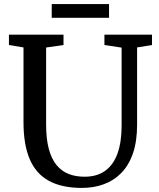

<svg xmlns="http://www.w3.org/2000/svg" viewBox="-20 -913 780 941"><path d="M381.3 8Q283.2 8 219.9 -26.6Q156.5 -61.1 125.9 -132.4Q95.2 -203.6 95.2 -313.5V-680.5L23.8 -692.4V-743H291.3V-692.4L206 -680.1V-303.1Q206 -232.1 219.2 -183.1Q232.4 -134.1 257.1 -104Q281.9 -73.9 316.5 -60.4Q351.2 -46.9 394.2 -46.9Q455.5 -46.9 495.8 -76.2Q536.2 -105.5 556.1 -161.3Q576 -217.2 576 -296.7V-679.6L491.8 -692.4V-743H724.9V-692.4L651.9 -680.5V-302.3Q651.9 -220.8 631.8 -162.1Q611.7 -103.5 575 -65.8Q538.3 -28.1 488.9 -10.1Q439.6 8 381.3 8ZM514.4 -893V-825.8H233.5V-893Z"/></svg>

Font: Merriweather Light
Style: Regular
Weight: 300
Version: Version 2.100